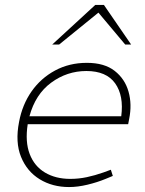

<svg xmlns="http://www.w3.org/2000/svg" viewBox="-20 -750 587 776"><path d="M259 6Q192 6 140.5 -25.5Q89 -57 65 -116Q41 -175 57 -257Q70 -327 107.5 -380.5Q145 -434 202.5 -465Q260 -496 331 -496Q402 -496 443.5 -463.5Q485 -431 499.5 -379.5Q514 -328 502 -269L498 -248H92Q81 -177 100 -127.5Q119 -78 162 -52.5Q205 -27 264 -27Q298 -27 331 -34Q364 -41 398 -53L428 -64L436 -39L407 -27Q373 -13 333.5 -3.5Q294 6 259 6ZM99 -280H470Q481 -363 445.5 -413Q410 -463 329 -463Q251 -463 187 -416Q123 -369 99 -280ZM486 -570 366 -713 365 -730H400L510 -570ZM191 -570 365 -730H400L384 -704L219 -570Z"/></svg>

Font: REM Medium Thin
Style: Italic
Weight: 250
Italic angle: -11°
Version: Version 1.005;gftools[0.9.28]